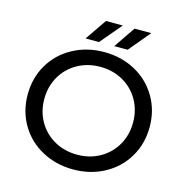

<svg xmlns="http://www.w3.org/2000/svg" viewBox="-126 -1006 1092 1132"><g transform="rotate(15 420.0 -440.0)"><path d="M47.9 -350.1Q47.9 -451.7 96.1 -533.5Q144.4 -615.3 229.9 -661.7Q315.3 -708.1 420.6 -708.1Q525.9 -708.1 610.9 -661.7Q695.9 -615.3 744.1 -533.4Q792.4 -451.6 792.4 -349.9Q792.4 -248.3 744.1 -166.5Q695.9 -84.7 610.7 -38.3Q525.5 8.1 420.6 8.1Q315.3 8.1 229.9 -38.3Q144.4 -84.7 96.1 -166.6Q47.9 -248.4 47.9 -350.1ZM691 -350Q691 -426 655.9 -487.1Q620.9 -548.1 559.2 -583.1Q497.6 -618 420.6 -618Q343.6 -618 281.5 -583.1Q219.4 -548.1 184.4 -487.1Q149.3 -426 149.3 -350Q149.3 -274 184.4 -212.9Q219.4 -151.9 281.5 -116.9Q343.6 -82 420.6 -82Q497.6 -82 559.2 -116.9Q620.9 -151.9 655.9 -212.9Q691 -274 691 -350ZM555.9 -887.6H658.4L549 -757H467.1ZM381.7 -887.6H484.3L374 -757H292.1Z"/></g></svg>

Font: iiserrat Thin
Style: Regular
Weight: 100
Designer: Akira Ohta
Foundry: Akira Ohta
Version: Version 1.200;Glyphs 3.3.1 (3343)